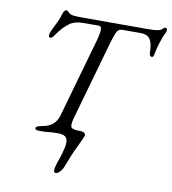

<svg xmlns="http://www.w3.org/2000/svg" viewBox="-94 -747 932 1043"><g transform="rotate(10 372.0 -225.5)"><path d="M283 215Q274 215 273 206Q272 197 275 184.5Q278 172 281 162Q287 145 292 130Q297 115 301 102Q306 83 309 68.5Q312 54 312 44Q312 18 298 9Q284 0 258 0Q239 0 225.5 1Q212 2 197 3.5Q182 5 157 5Q133 5 133 -6Q133 -13 142.5 -17Q152 -21 169 -24Q201 -29 223.5 -47Q246 -65 255 -97L378 -530Q392 -581 390 -597.5Q388 -614 375 -614H292Q243 -614 216.5 -594.5Q190 -575 172 -553Q163 -543 155.5 -531.5Q148 -520 141.5 -512Q135 -504 129 -504Q123 -504 120.5 -506.5Q118 -509 118 -517Q118 -519 120 -527Q122 -535 128 -548Q138 -568 150.5 -594Q163 -620 170 -646Q172 -653 177.5 -659.5Q183 -666 187 -666Q191 -666 196 -662.5Q201 -659 205 -654Q208 -651 214 -648Q220 -645 235 -643.5Q250 -642 281 -642H638Q669 -642 684.5 -644Q700 -646 707 -649Q714 -652 717 -655Q722 -660 726 -663Q730 -666 734 -666Q744 -666 744 -655Q744 -648 740.5 -640Q737 -632 734 -627Q729 -617 718 -584.5Q707 -552 699 -511Q698 -503 695 -500Q692 -497 688 -497Q681 -497 677.5 -503.5Q674 -510 674 -520Q674 -566 659.5 -590Q645 -614 607 -614H507Q494 -614 485.5 -608Q477 -602 469.5 -583.5Q462 -565 451 -527L331 -104Q320 -67 323 -50Q326 -33 369 -33Q395 -33 400.5 -25Q406 -17 404 -11Q397 8 373.5 56Q350 104 324 174Q320 186 307.5 200.5Q295 215 283 215Z"/></g></svg>

Font: EB Garamond
Style: Italic
Weight: 400
Italic angle: -17.2°
Designer: Georg Duffner and Octavio Pardo
Foundry: Georg Duffner
Version: Version 1.001